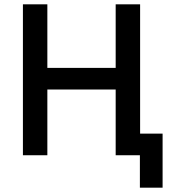

<svg xmlns="http://www.w3.org/2000/svg" viewBox="-20 -718 802 888"><path d="M627 0H515V-304H199V0H86V-698H199V-404H515V-698H628V-100H732V150H627Z"/></svg>

Font: Plexus Sans Medium
Style: Regular
Weight: 500
Version: Version 2.001;PS 002.001;hotconv 1.0.70;makeotf.lib2.5.58329